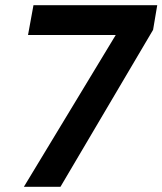

<svg xmlns="http://www.w3.org/2000/svg" viewBox="-20 -720 626 740"><path d="M72 0 426 -585H88L109 -700H586L570 -605L213 0Z"/></svg>

Font: DM Sans 12pt
Style: Bold Italic
Weight: 700
Italic angle: -10°
Version: Version 4.004;gftools[0.9.30]